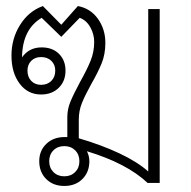

<svg xmlns="http://www.w3.org/2000/svg" viewBox="-20 -606 633 636"><path d="M509 -576V0H469Q400 -65 268 -105Q276 -89 276 -72Q276 -36 253 -13Q230 10 193 10Q156 10 133 -13Q110 -36 110 -72Q110 -107 133.5 -129.5Q157 -152 194 -152H203V-218Q203 -244 213 -268.5Q223 -293 245 -334Q268 -375 280 -404.5Q292 -434 292 -467Q292 -493 279 -516Q266 -539 244 -547L183 -484L118 -547Q54 -509 53 -416Q76 -449 118 -449Q154 -449 175.5 -427.5Q197 -406 197 -372Q197 -337 174.5 -315Q152 -293 116 -293Q72 -293 45 -329Q18 -365 18 -422Q18 -478 46.5 -523.5Q75 -569 122 -586L183 -524L238 -586Q280 -578 304.5 -543.5Q329 -509 329 -464Q329 -427 317 -397Q305 -367 282 -327Q262 -291 251.5 -265Q241 -239 241 -210V-148Q316 -126 375.5 -98Q435 -70 471 -38V-576ZM71 -372Q71 -351 83.5 -338Q96 -325 116 -325Q137 -325 150 -338Q163 -351 163 -372Q163 -392 150 -404.5Q137 -417 116 -417Q96 -417 83.5 -404.5Q71 -392 71 -372ZM243 -72Q243 -94 229 -108Q215 -122 193 -122Q171 -122 157 -108Q143 -94 143 -72Q143 -50 157 -36Q171 -22 193 -22Q215 -22 229 -36Q243 -50 243 -72Z"/></svg>

Font: Sarabun Thin
Style: Regular
Weight: 250
Designer: Suppakit Chalermlarp | Katatrad Co.,Ltd.
Foundry: Cadson Demak Co.,Ltd.
Version: Version 1.000; ttfautohint (v1.6)